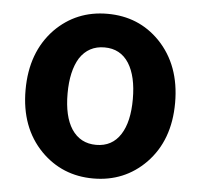

<svg xmlns="http://www.w3.org/2000/svg" viewBox="-46 -622 714 683"><g transform="rotate(5 311.0 -280.0)"><path d="M311 14Q200 14 124 -63Q44 -145 44 -279Q44 -414 124 -497Q200 -574 311 -574Q423 -574 498 -497Q578 -414 578 -279.5Q578 -145 498 -63Q422 14 311 14ZM311 -106Q368 -106 398 -153Q427 -198 427 -279.5Q427 -361 398 -407Q368 -454 311 -454Q254 -454 223 -407Q194 -360 194 -279Q194 -198 223 -153Q254 -106 311 -106Z"/></g></svg>

Font: GenSenRounded TW B
Style: Regular
Weight: 700
Version: Version 1.501;PS 1;hotconv 16.6.51;makeotf.lib2.5.65220